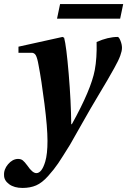

<svg xmlns="http://www.w3.org/2000/svg" viewBox="-34 -684 627 946"><path d="M247 -592 262 -664H573L558 -592ZM-14 180Q-16 151 5.5 125.5Q27 100 54 99Q69 99 78 106Q87 113 101 132Q126 169 145 169Q172 169 189 112Q200 75 200 10Q200 -55 185 -173Q170 -291 156 -363Q150 -398 142.5 -411.5Q135 -425 119 -424H57V-454L274 -502L282 -498Q293 -457 304.5 -320Q316 -183 317 -72H320Q415 -243 433 -339Q444 -398 442 -477Q498 -502 546 -502Q552 -502 559.5 -483.5Q567 -465 567 -448Q567 -433 558.5 -409.5Q550 -386 529 -348.5Q508 -311 494 -287Q480 -263 450 -213Q415 -155 366 -68Q317 19 311 29Q272 92 252.5 121Q233 150 203 183.5Q173 217 144 229.5Q115 242 77 242Q36 242 11 223.5Q-14 205 -14 180Z"/></svg>

Font: Heuristica
Style: Bold Italic
Weight: 700
Italic angle: -13°
Version: Version 1.0.2